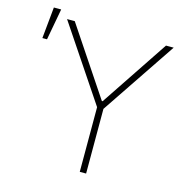

<svg xmlns="http://www.w3.org/2000/svg" viewBox="-110 -843 885 941"><g transform="rotate(15 333.0 -372.5)"><path d="M164.1 -707 393.6 -363.3H397.5L627 -707H666L411.1 -328.1V0H378.9V-328.1L125 -707ZM47.9 -745.1H85L55.7 -585.9H32.2Z"/></g></svg>

Font: Pretendard GOV Thin
Style: Regular
Weight: 100
Designer: Base glyphs from Inter by Rasmus Andersson; Hangeul glyphs from Noto Sans CJK(Source Han Sans) by Jang Soo-young and Kan
Foundry: Kil Hyung-jin
Version: Version 1.309